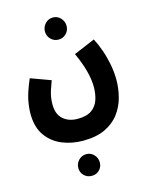

<svg xmlns="http://www.w3.org/2000/svg" viewBox="-150 -684 971 1242"><g transform="rotate(-15 336.0 -63.5)"><path d="M27 -27Q27 -66 36.5 -116Q46 -166 82 -250L216 -201Q202 -164 194 -138.5Q186 -113 183 -92Q180 -71 180 -47Q180 17 217 50.5Q254 84 315 84Q376 84 409 60Q442 36 455 -3Q468 -42 468 -89Q468 -188 405 -325L547 -385Q567 -348 584 -299.5Q601 -251 611 -198.5Q621 -146 621 -96Q621 -38 606 20Q591 78 555.5 125.5Q520 173 460.5 201.5Q401 230 312 230Q237 230 172.5 203.5Q108 177 67.5 120.5Q27 64 27 -27ZM328 -443Q297 -443 276 -464.5Q255 -486 255 -516Q255 -546 276 -568.5Q297 -591 328 -591Q358 -591 379 -568.5Q400 -546 400 -516Q400 -486 379 -464.5Q358 -443 328 -443ZM308 464Q277 464 256 443.5Q235 423 235 393Q235 363 256 341Q277 319 308 319Q338 319 358.5 341Q379 363 379 393Q379 423 358.5 443.5Q338 464 308 464Z"/></g></svg>

Font: Noto Sans Arabic Cond ExtBd
Style: Regular
Weight: 800
Width: 3
Designer: Monotype Design Team, Nadine Chahine, Nizar Qandah and Khaled Hosny
Foundry: Monotype Imaging Inc.
Version: Version 2.012; ttfautohint (v1.8.4.7-5d5b)